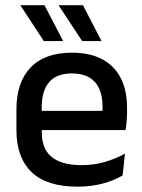

<svg xmlns="http://www.w3.org/2000/svg" viewBox="-20 -704 546 736"><path d="M276.5 11.5Q159.5 11.5 101.2 -44.2Q43 -100 43 -205V-285Q43 -388.5 97.2 -445.2Q151.5 -502 255.5 -502Q326 -502 373 -476.2Q420 -450.5 443.5 -403.5Q467 -356.5 467 -292V-273.5Q467 -256.5 465.5 -239Q464 -221.5 461.5 -205.5H371.5Q372.5 -231.5 372.8 -254.5Q373 -277.5 373 -296.5Q373 -337 360 -365Q347 -393 321 -407.8Q295 -422.5 255.5 -422.5Q197 -422.5 168.5 -389.2Q140 -356 140 -294.5V-248.5L140.5 -237V-193.5Q140.5 -166 148.8 -143.5Q157 -121 175.2 -104.8Q193.5 -88.5 222.5 -79.8Q251.5 -71 293 -71Q340 -71 381.2 -83Q422.5 -95 459 -115L450 -31.5Q417 -12 373.2 -0.2Q329.5 11.5 276.5 11.5ZM95 -205.5V-279H441.5V-205.5ZM150.5 -684 222 -547V-546.5H148L58.5 -683V-684ZM298 -684 369 -547V-546.5H295L206 -681.5V-684Z"/></svg>

Font: Anek Latin Medium
Style: Regular
Weight: 500
Designer: Yesha Goshar
Foundry: Ek Type
Version: Version 1.003